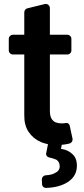

<svg xmlns="http://www.w3.org/2000/svg" viewBox="-20 -720 420 964"><path d="M24.1 -467V-524.9Q24.1 -533.4 30.4 -539.4Q36.6 -545.5 45.5 -545.5H101.9V-658Q101.9 -665.1 106.4 -671Q110.8 -676.8 117.9 -678.3L204.5 -699.6Q208.1 -700.3 209.5 -700.3Q218 -700.3 224.3 -694.1Q230.5 -687.9 230.5 -679V-545.5H317.8Q326.3 -545.5 332.4 -539.4Q338.4 -533.4 338.4 -524.9V-467Q338.4 -458.5 332.4 -452.4Q326.3 -446.4 317.8 -446.4H230.5V-163.7Q230.5 -137.8 238.6 -124.3Q246.4 -111.2 259.6 -105.5Q273.4 -100.5 288.7 -100.5Q299.7 -100.5 311.1 -102.3Q312.1 -102.6 314.3 -102.6Q319.6 -102.6 324 -98.9Q328.5 -95.2 329.9 -89.5L344.1 -23.8Q344.5 -22.4 344.5 -19.5Q344.5 -12.4 340 -6.7Q335.6 -1.1 328.5 0.7L318.9 2.8Q305.8 5.7 290.1 7.1L286.2 27.3Q321.7 32.3 343 53.3Q366.1 72.8 366.1 112.2Q366.1 163.7 321.4 193.5Q279.1 220.9 213.4 223.4Q203.8 224.1 197.4 218.2Q191.1 212.4 191.1 203.5L190 180.8Q190 172.9 195.5 166.9Q201 160.9 208.5 160.2Q239.7 158.4 254.3 149.5Q279.8 138.5 279.8 115.1Q279.8 93 263.1 81.7Q244 73.9 227.3 70.7Q220.5 69.2 215.9 64.3Q211.3 59.3 211.3 52.9Q211.3 50.1 212.4 46.9L220.9 3.9Q201.7 0 185.4 -6.7Q146.7 -23.8 123.9 -57.5Q101.2 -90.6 101.9 -142.4V-446.4H45.5Q36.6 -446.4 30.4 -452.4Q24.1 -458.5 24.1 -467Z"/></svg>

Font: DeltaSans SemiBold
Style: Regular
Weight: 600
Designer: Rasmus Andersson
Foundry: rsms
Version: Version 3.012